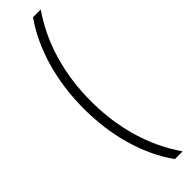

<svg xmlns="http://www.w3.org/2000/svg" viewBox="-355 -844 999 999"><g transform="rotate(-45 144.5 -344.0)"><path d="M53 -342C53 -145 104 40 203 178H260C158 31 107 -147 107 -343C107 -539 158 -720 260 -866H203C107 -730 53 -545 53 -342Z"/></g></svg>

Font: Noto Sans Malayalam UI Condensed Light
Style: Regular
Weight: 300
Width: 3
Designer: Jelle Bosma - Monotype Design Team
Foundry: Monotype Imaging Inc.
Version: Version 2.104